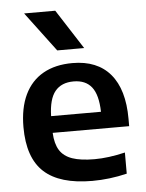

<svg xmlns="http://www.w3.org/2000/svg" viewBox="-56 -853 690 909"><g transform="rotate(-5 289.0 -399.0)"><path d="M542 -233H178.5Q181 -181 200.2 -150.2Q219.5 -119.5 259.5 -105.5Q299.5 -91.5 365.5 -91.5Q431 -91.5 511 -110.5V-10Q428 10 346 10Q191.5 10 117.2 -58Q43 -126 43 -272Q43 -362.5 73.2 -425.8Q103.5 -489 161 -521.5Q218.5 -554 300 -554Q418 -554 480 -480.8Q542 -407.5 542 -268ZM178 -312.5H415Q413 -393.5 384 -430.2Q355 -467 298 -467Q240 -467 210 -430.2Q180 -393.5 178 -312.5ZM234 -620 93 -808H241L362 -620Z"/></g></svg>

Font: Encode Sans Semi Expanded SmBd
Style: Regular
Weight: 600
Width: 6
Designer: Multiple Designers
Foundry: Impallari Type
Version: Version 2.000